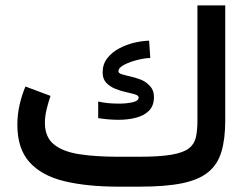

<svg xmlns="http://www.w3.org/2000/svg" viewBox="-20 -698 934 718"><path d="M422.9 -111.8H498Q576.2 -111.8 620.8 -119.4Q665.5 -127 686.3 -143.1Q707 -159.2 712.6 -184.8Q718.3 -210.4 718.3 -246.1V-677.7H822.3V-247.6Q822.3 -177.7 807.9 -130.1Q793.5 -82.5 758.3 -54Q723.1 -25.4 661.1 -12.7Q599.1 0 503.4 0H422.9Q305.2 0 220.5 -20.5Q135.7 -41 90.3 -91.6Q44.9 -142.1 44.9 -231.4Q44.9 -269.5 53.2 -305.9Q61.5 -342.3 75.2 -374.5L168.9 -339.4Q161.1 -316.9 154.5 -290Q147.9 -263.2 147.9 -238.8Q147.9 -185.5 181.4 -158.2Q214.8 -130.9 276.6 -121.3Q338.4 -111.8 422.9 -111.8ZM347.2 -318.4Q379.9 -310.5 425.3 -310.5Q454.1 -310.5 476.3 -315.7Q498.5 -320.8 498.5 -333.5Q498.5 -340.8 484.9 -345Q471.2 -349.1 451.2 -353.5Q431.2 -357.9 411.1 -366Q391.1 -374 377.4 -388.4Q363.8 -402.8 363.8 -427.2Q363.8 -458 381.3 -480.5Q398.9 -502.9 426.3 -517.3Q453.6 -531.7 483.4 -538.6Q513.2 -545.4 537.6 -545.9L542 -481Q522.9 -481 494.9 -474.1Q466.8 -467.3 444.8 -456.1Q422.9 -444.8 422.9 -431.2Q422.9 -424.3 435.3 -420.4Q447.8 -416.5 466.3 -412.4Q484.9 -408.2 504.2 -401.1Q523.4 -394 536.6 -380.4Q555.7 -363.3 555.7 -335.4Q555.7 -302.2 536.9 -283.7Q518.1 -265.1 488 -257.6Q458 -250 423.3 -250Q404.3 -250 384.8 -251.7Q365.2 -253.4 347.2 -256.3Z"/></svg>

Font: Vazirmatn FD Medium
Style: Regular
Weight: 500
Designer: Saber Rastikerdar
Foundry: Saber Rastikerdar
Version: Version 33.003